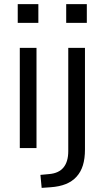

<svg xmlns="http://www.w3.org/2000/svg" viewBox="-20 -718 508 931"><path d="M66 -607V-698H166V-607ZM76 0V-486H157V0ZM301 -607V-698H401V-607ZM182 193 176 130 219 126Q265 122 288 94Q311 66 311 15V-486H392V7Q392 51 382 83.5Q372 116 351 139Q330 162 299 174.5Q268 187 225 190Z"/></svg>

Font: NunitoSans1
Style: Book
Weight: 400
Designer: Vernon Adams
Foundry: Vernon Adams
Version: Version 3.101;gftools[0.9.27]